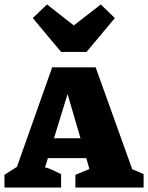

<svg xmlns="http://www.w3.org/2000/svg" viewBox="-39 -841 664 861"><path d="M554 -82Q567 -77 578.5 -72Q590 -67 605 -60V0H299V-57L362 -83L348 -132H176L163 -91Q183 -85 200.5 -77Q218 -69 235 -60V0H-19V-57L37 -93L195 -539H390ZM203 -221H322L264 -419ZM235 -608 108 -760 172 -821 292 -727 413 -821 476 -760 349 -608Z"/></svg>

Font: Piazzolla SC ExtraBold
Style: Regular
Weight: 800
Designer: Juan Pablo del Peral
Foundry: Huerta Tipografica
Version: Version 1.330